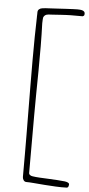

<svg xmlns="http://www.w3.org/2000/svg" viewBox="-61 -755 460 992"><g transform="rotate(5 169.0 -258.5)"><path d="M338.4 -701.2Q338.4 -694.8 336.9 -691.9Q335.4 -689 329.1 -686.5H267.1Q258.8 -686.5 244.6 -685.8Q230.5 -685.1 215.1 -684.1Q199.7 -683.1 185.8 -682.1Q171.9 -681.2 164.1 -680.7Q158.2 -680.7 152.8 -680.2Q147.5 -679.7 142.8 -678.2Q138.2 -676.8 134.3 -673.6Q130.4 -670.4 127 -664.1Q126.5 -662.6 126 -658.4Q125.5 -654.3 125.2 -649.2Q125 -644 124.8 -639.4Q124.5 -634.8 124.5 -632.8Q126.5 -577.6 127 -513.7Q127.4 -449.7 126.7 -385.7Q126 -321.8 125.2 -262Q124.5 -202.1 124.5 -154.8V-56.6V145.5Q124.5 149.9 129.9 154.3Q135.3 158.7 144 159.7Q158.7 162.1 180.4 163.3Q202.1 164.6 226.1 165.5Q250 166.5 272.7 168Q295.4 169.4 312 171.4Q322.8 172.9 328.9 176.3Q335 179.7 335 184.1Q335 190.9 332.5 196.8Q330.1 202.6 322.3 202.6Q297.9 203.6 268.3 202.1Q238.8 200.7 209.7 198.5Q180.7 196.3 155.3 194.1Q129.9 191.9 114.3 191.9Q108.9 191.9 105.2 189.5Q101.6 187 99.1 183.3Q96.7 179.7 95.5 175.5Q94.2 171.4 94.2 168V48.8Q94.2 5.9 93.8 -51.3Q93.3 -108.4 92.8 -172.4Q92.3 -236.3 91.8 -304Q91.3 -371.6 91.3 -436Q91.3 -500.5 92 -558.1Q92.8 -615.7 94.2 -659.7Q94.2 -661.6 94.2 -665.3Q94.2 -668.9 94.5 -672.9Q94.7 -676.8 94.7 -680.4Q94.7 -684.1 94.7 -686.5Q94.7 -696.8 101.6 -702.6Q108.4 -708.5 118.7 -709.5Q135.3 -711.9 151.6 -712.2Q168 -712.4 182.1 -713.9Q190.4 -714.4 206.8 -715.3Q223.1 -716.3 241 -717.3Q258.8 -718.3 274.9 -719Q291 -719.7 298.3 -719.7Q304.7 -719.7 311.8 -719.2Q318.8 -718.8 324.7 -717Q330.6 -715.3 334.5 -711.4Q338.4 -707.5 338.4 -701.2Z"/></g></svg>

Font: IM FELL French Canon SC
Style: Regular
Weight: 400
Designer: Igino Marini
Foundry: Igino Marini
Version: 3.00